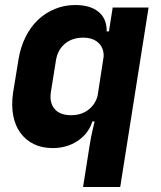

<svg xmlns="http://www.w3.org/2000/svg" viewBox="-20 -580 640 765"><path d="M190 10Q147 10 114.5 -6Q82 -22 61 -51Q40 -80 32.5 -120.5Q25 -161 32 -210L54 -345Q62 -393 82 -433Q102 -473 131.5 -501Q161 -529 199 -544.5Q237 -560 280 -560Q340 -560 373 -532.5Q406 -505 405 -455H414L429 -550H572L459 165H311L337 0Q342 -32 348.5 -60Q355 -88 357 -96H348Q333 -48 290 -19Q247 10 190 10ZM183 -215Q176 -172 197 -146.5Q218 -121 263 -121Q304 -121 332 -142.5Q360 -164 369 -199L393 -355Q394 -389 372 -409.5Q350 -430 311 -430Q268 -430 239 -406Q210 -382 203 -340Z"/></svg>

Font: JetBrains Mono ExtraBold
Style: Italic
Weight: 800
Designer: Philipp Nurullin, Konstantin Bulenkov
Foundry: JetBrains
Version: Version 1.000; ttfautohint (v1.8.3)